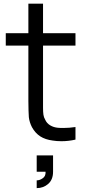

<svg xmlns="http://www.w3.org/2000/svg" viewBox="-20 -738 458 1015"><path d="M207.5 -206.5V-168.5Q207.5 -146 209.5 -131.8Q211.5 -117.5 219 -105Q227 -86.5 245.2 -75.5Q263.5 -64.5 286.5 -62.5Q291.5 -62 298.5 -61.8Q305.5 -61.5 315.5 -61.5Q331 -61.5 346.8 -62.8Q362.5 -64 379 -66.5V0Q342.5 8.5 305 8.5Q279 8.5 258.5 5Q219.5 0 193 -17Q166.5 -34 149 -65.5Q135.5 -92 132.5 -118.5Q131.5 -132.5 130.8 -153.8Q130 -175 130 -204V-497H10.5V-562.5H130V-718.5H207.5V-562.5H379V-497H207.5ZM174 83.5H260.5V170Q260.5 211.5 235 234Q209.5 256.5 174 256.5V215.5Q190 215.5 205.5 204.5Q222 194 221 170H174Z"/></svg>

Font: Russisch Sans
Style: Regular
Weight: 400
Designer: Michael Sharanda (font) & Cristiano Sobral (main changes)
Foundry: Michael Sharanda
Version: Version 2.00;October 25, 2020;FontCreator 13.0.0.2681 64-bit